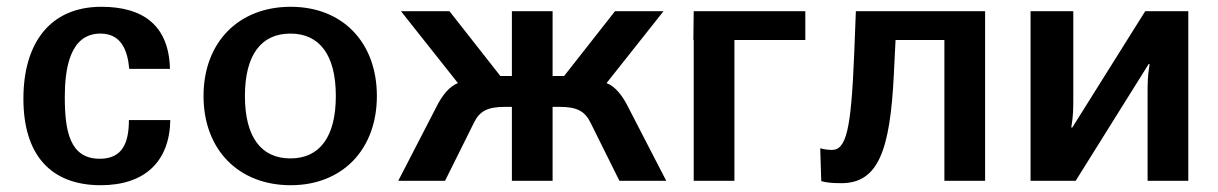

<svg xmlns="http://www.w3.org/2000/svg" viewBox="-20 -533 3590 566"><path d="M49 -242C49 -76 130 13 277 13C407 13 480 -57 482 -179H360C360 -109 339 -65 274 -65C186 -65 171 -146 171 -247C171 -328 185 -434 276 -434C336 -434 356 -387 361 -330H481C478 -458 402 -513 279 -513C126 -513 49 -404 49 -242Z M580 -250C580 -92 683 13 837 13C989 13 1091 -92 1091 -250C1091 -408 990 -513 837 -513C683 -513 580 -408 580 -250ZM702 -250C702 -371 750 -434 836 -434C922 -434 970 -371 970 -250C970 -129 922 -66 836 -66C750 -66 702 -129 702 -250Z M1489 -218V-309H1455L1305 -500H1162L1330 -288C1306 -279 1284 -254 1265 -215L1154 0H1292L1377 -171C1394 -206 1418 -218 1469 -218ZM1609 -500H1489V0H1609ZM1609 -218H1629C1680 -218 1704 -206 1721 -171L1806 0H1944L1833 -215C1814 -254 1792 -279 1768 -288L1936 -500H1793L1643 -309H1609Z M2025 -415V0H2145V-415H2354V-500H2025L2024 -415Z M2398 -94 2401 1C2415 5 2432 7 2460 7C2568 7 2604 -87 2615 -314L2620 -415H2764V0H2884V-500H2503L2498 -372C2489 -151 2475 -91 2432 -91C2424 -91 2405 -93 2399 -96Z M3018 0H3151L3366 -344H3369C3363 -308 3363 -289 3363 -253V0H3483V-500H3356L3141 -157H3138C3144 -192 3144 -212 3144 -247V-500H3018Z"/></svg>

Font: Perun SemiBold
Style: Regular
Weight: 600
Foundry: Copyright (c) Stefan Peev, Context Ltd, 2016
Version: Version 1.089